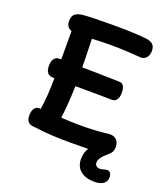

<svg xmlns="http://www.w3.org/2000/svg" viewBox="-152 -806 922 1059"><g transform="rotate(20 309.0 -276.0)"><path d="M597 96Q597 121 578.5 134.5Q560 148 526 148Q474 148 444 123.5Q414 99 414 53Q414 19 432 -11Q397 -10 332 -10Q273 -10 223 -12.5Q173 -15 102 -24Q64 -28 64 -75Q64 -97 73 -112.5Q82 -128 99 -129H111Q124 -212 124 -314H115Q72 -314 72 -369Q72 -393 82 -408.5Q92 -424 113 -424H124V-529V-590Q92 -601 92 -639Q92 -667 107 -679.5Q122 -692 152 -695Q205 -700 328 -700Q457 -700 525 -692Q550 -689 564 -677Q578 -665 578 -639Q578 -614 565 -598.5Q552 -583 530 -584Q436 -592 361 -592Q292 -592 244 -589L247 -479L248 -422H285Q361 -420 389 -420L466 -418Q501 -418 501 -365Q501 -339 491 -324.5Q481 -310 462 -310Q431 -310 410 -311L284 -312H248Q245 -205 234 -122Q293 -118 349 -118Q432 -118 507 -127L518 -128Q544 -128 558 -113Q572 -98 572 -72Q572 -46 557 -32L548 -23Q523 -2 512 13.5Q501 29 501 43Q501 70 532 70Q538 70 552 66Q568 62 572 62Q582 62 589.5 71Q597 80 597 96Z"/></g></svg>

Font: Mali SemiBold
Style: Regular
Weight: 600
Designer: Kitiyaporn Chalermlarp | Katatrad Aksorn Co.,Ltd.
Foundry: Cadson Demak Co.,Ltd.
Version: Version 1.000; ttfautohint (v1.6)